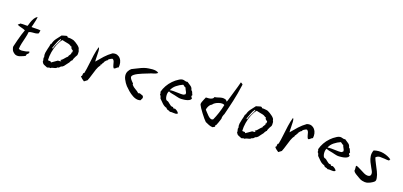

<svg xmlns="http://www.w3.org/2000/svg" viewBox="18 -1638 5455 2601"><g transform="rotate(20 2745.0 -337.5)"><path d="M394 -426Q393 -416 390 -404Q387 -392 386 -382Q367 -370 342.5 -367Q318 -364 293.5 -362.5Q269 -361 250 -350Q248 -314 236.5 -267.5Q225 -221 214.5 -174.5Q204 -128 204 -92Q225 -81 249 -83.5Q273 -86 298 -91Q302 -92 306.5 -93Q311 -94 316 -95Q320 -95 327 -99Q332 -102 338.5 -104Q345 -106 357 -103Q357 -99 353 -93Q350 -89 348.5 -85Q347 -81 348 -73Q333 -68 330 -62Q327 -56 326 -46Q325 -44 325 -41Q325 -38 324 -35Q318 -31 300.5 -23Q283 -15 265.5 -8.5Q248 -2 242 0Q202 9 175 -7Q148 -23 134 -49Q127 -64 123 -80.5Q119 -97 128 -122Q135 -153 146.5 -197.5Q158 -242 171 -285.5Q184 -329 195 -356Q168 -368 136.5 -375Q105 -382 78 -394Q81 -399 85 -402.5Q89 -406 93 -409Q104 -416 103 -421Q116 -424 132.5 -424.5Q149 -425 166 -425Q178 -424 189.5 -424.5Q201 -425 209 -426Q216 -452 226.5 -484Q237 -516 254 -544Q271 -572 296 -584Q295 -562 288.5 -531Q282 -500 275 -472Q268 -444 264 -429Q276 -428 288.5 -428.5Q301 -429 315 -429Q337 -430 358 -430Q379 -430 394 -426Z M978 -284Q978 -283 975 -278Q970 -270 961.5 -254.5Q953 -239 946.5 -222.5Q940 -206 940 -195Q936 -196 929 -187Q922 -178 916.5 -168.5Q911 -159 911 -155Q897 -140 884.5 -120.5Q872 -101 857.5 -84.5Q843 -68 821 -62Q815 -54 804 -43.5Q793 -33 783 -36Q774 -22 755 -16Q736 -10 718.5 -6.5Q701 -3 696 7Q686 4 679 5.5Q672 7 665 9Q661 11 657.5 12Q654 13 649 14Q619 4 599 -6Q579 -16 567 -42Q570 -47 568.5 -54.5Q567 -62 565 -70Q562 -80 560.5 -89Q559 -98 565 -102Q554 -135 558.5 -165.5Q563 -196 571 -229Q576 -246 580 -265Q584 -284 587 -305Q592 -308 596 -308Q604 -352 632.5 -390Q661 -428 687 -461Q694 -462 701 -464.5Q708 -467 715 -469Q733 -476 749 -478.5Q765 -481 774 -464Q781 -466 798.5 -465Q816 -464 835 -461.5Q854 -459 862 -455Q875 -450 893 -438.5Q911 -427 927.5 -415Q944 -403 952 -393Q960 -386 965 -374Q970 -362 971 -351Q976 -351 978 -335.5Q980 -320 980 -303.5Q980 -287 978 -284ZM900 -320Q895 -323 885.5 -329Q876 -335 870 -344Q864 -353 867 -364Q859 -363 855 -365Q851 -367 848 -370Q847 -371 846 -371Q833 -382 811 -387Q789 -392 764.5 -396Q740 -400 718 -406Q688 -372 665.5 -316.5Q643 -261 633 -199.5Q623 -138 627 -84Q632 -81 637 -80.5Q642 -80 648 -81Q652 -81 657 -81Q662 -81 667 -80Q668 -73 674.5 -70Q681 -67 683 -73Q695 -82 717.5 -97Q740 -112 756 -124Q759 -124 765 -124Q775 -125 786 -126Q797 -127 802 -133Q800 -135 795 -136Q791 -137 788.5 -138.5Q786 -140 787 -146Q799 -149 814.5 -166Q830 -183 844.5 -200.5Q859 -218 867 -220Q866 -229 870.5 -236.5Q875 -244 881 -252Q887 -260 891.5 -268.5Q896 -277 889 -286Q899 -289 900 -295Q901 -301 900 -309Q899 -316 900 -320ZM699 -402Q696 -403 696 -407Q696 -411 690 -410Q665 -375 653.5 -340.5Q642 -306 624 -261Q626 -260 628 -256Q629 -254 630.5 -253.5Q632 -253 636 -258Q641 -280 653 -306Q665 -332 678 -357.5Q691 -383 699 -402Z M1560 -318Q1549 -315 1540 -307Q1531 -299 1522.5 -291.5Q1514 -284 1501 -284Q1488 -300 1482.5 -323Q1477 -346 1470 -368Q1463 -390 1444 -400Q1436 -399 1422.5 -392Q1409 -385 1398 -376.5Q1387 -368 1388 -359Q1379 -355 1368.5 -345Q1358 -335 1352 -325Q1346 -315 1348 -309Q1340 -306 1337 -297.5Q1334 -289 1330.5 -281Q1327 -273 1317 -271Q1317 -268 1319 -265Q1322 -261 1319 -259Q1296 -230 1281 -186.5Q1266 -143 1253 -96.5Q1240 -50 1224 -11Q1213 -4 1203.5 4.5Q1194 13 1183 20Q1165 9 1149 -4Q1133 -17 1121 -33Q1134 -38 1134.5 -49.5Q1135 -61 1135.5 -73Q1136 -85 1149 -89Q1161 -147 1168.5 -217.5Q1176 -288 1186 -358Q1196 -428 1213 -484Q1223 -474 1225.5 -459Q1228 -444 1229 -431Q1232 -392 1231.5 -356Q1231 -320 1235 -284Q1278 -337 1321 -384Q1364 -431 1417 -469Q1455 -482 1483.5 -472.5Q1512 -463 1530 -441Q1550 -418 1557.5 -384.5Q1565 -351 1560 -318Z M2090 -431Q2067 -411 2035 -403Q2003 -395 1965 -378Q1958 -375 1937 -367Q1916 -359 1888.5 -347.5Q1861 -336 1834 -322.5Q1807 -309 1787.5 -294Q1768 -279 1763 -265Q1759 -253 1768 -237.5Q1777 -222 1790.5 -208Q1804 -194 1813 -185Q1817 -181 1818 -180Q1820 -177 1819 -171Q1818 -165 1821 -162Q1843 -136 1874 -119.5Q1905 -103 1930 -80Q1940 -89 1956.5 -84.5Q1973 -80 1986 -74Q1995 -70 1999 -69Q2011 -52 2008 -40Q2005 -28 1999 -19Q1997 -15 1995 -11Q1993 -7 1993 -3Q1976 5 1953 5Q1917 4 1879 -16.5Q1841 -37 1808 -65.5Q1775 -94 1752 -118Q1739 -132 1724 -153.5Q1709 -175 1697.5 -198.5Q1686 -222 1683 -243Q1678 -280 1693 -309.5Q1708 -339 1730 -356Q1748 -364 1780 -381Q1812 -398 1849.5 -415Q1887 -432 1918 -439Q1928 -441 1950.5 -445Q1973 -449 1999.5 -451Q2026 -453 2050.5 -449Q2075 -445 2090 -431Z M2637 -269Q2638 -251 2624 -239.5Q2610 -228 2588.5 -221Q2567 -214 2544 -211Q2521 -208 2504 -207Q2481 -206 2462.5 -210Q2444 -214 2426 -218Q2421 -219 2416 -220.5Q2411 -222 2406 -223Q2384 -228 2356.5 -232.5Q2329 -237 2313 -247Q2304 -237 2301 -217.5Q2298 -198 2300.5 -176.5Q2303 -155 2310.5 -138.5Q2318 -122 2329 -119Q2343 -117 2353.5 -109.5Q2364 -102 2374 -93Q2387 -82 2401.5 -72.5Q2416 -63 2437 -66Q2444 -51 2449.5 -50.5Q2455 -50 2461 -52Q2466 -54 2469 -54Q2483 -50 2502 -37Q2521 -24 2528 -6Q2514 6 2499 7Q2484 8 2467 7Q2455 6 2442 6Q2429 6 2415 9Q2411 1 2400.5 -0.5Q2390 -2 2378 -6Q2366 -10 2357 -25Q2322 -33 2292 -61.5Q2262 -90 2237 -116Q2233 -130 2228.5 -143Q2224 -156 2213 -163Q2215 -174 2213.5 -180Q2212 -186 2210 -192Q2209 -194 2208 -196.5Q2207 -199 2206 -203Q2218 -250 2243 -295Q2268 -340 2306 -379Q2321 -395 2342.5 -412.5Q2364 -430 2387.5 -444Q2411 -458 2431 -460Q2439 -461 2446.5 -459.5Q2454 -458 2462 -456Q2472 -453 2482.5 -451.5Q2493 -450 2504 -454Q2534 -435 2560 -417Q2586 -399 2591 -366Q2607 -359 2612.5 -340.5Q2618 -322 2628 -307Q2618 -299 2620.5 -285Q2623 -271 2637 -269ZM2536 -287Q2539 -301 2533 -314.5Q2527 -328 2519 -341Q2514 -350 2510.5 -357.5Q2507 -365 2506 -372Q2492 -374 2484 -382.5Q2476 -391 2462 -397Q2416 -377 2375.5 -344.5Q2335 -312 2317 -266Q2341 -271 2368.5 -271Q2396 -271 2423 -270Q2451 -269 2477 -269Q2503 -269 2523 -275Q2523 -284 2528.5 -283Q2534 -282 2536 -287Z M3217 -673Q3207 -597 3196 -537Q3185 -477 3173.5 -424.5Q3162 -372 3149.5 -321.5Q3137 -271 3123 -214Q3115 -199 3109.5 -178.5Q3104 -158 3107 -146Q3106 -140 3100 -120.5Q3094 -101 3086 -78.5Q3078 -56 3071 -41Q3064 -26 3061 -30Q3056 -27 3056.5 -25Q3057 -23 3059 -20Q3062 -16 3063 -14Q3063 -10 3056 -6Q3049 -2 3042 2Q3032 7 3032 8Q3000 6 2977 -3.5Q2954 -13 2923 -27Q2911 -37 2889.5 -62.5Q2868 -88 2844 -119.5Q2820 -151 2801 -179.5Q2782 -208 2775 -224Q2770 -239 2778 -262Q2786 -285 2796 -308Q2800 -316 2803.5 -324Q2807 -332 2810 -340Q2831 -340 2854.5 -343Q2878 -346 2896 -356Q2914 -366 2918 -385Q2943 -388 2970.5 -398Q2998 -408 3020 -411Q3041 -414 3063.5 -408Q3086 -402 3089 -385Q3095 -384 3098.5 -392.5Q3102 -401 3105 -411Q3126 -488 3146.5 -553.5Q3167 -619 3186 -695Q3196 -689 3204 -685Q3212 -681 3217 -673ZM3080 -329Q3068 -338 3046 -338Q3024 -338 2998.5 -329.5Q2973 -321 2952 -307.5Q2931 -294 2920 -276Q2905 -271 2892.5 -253.5Q2880 -236 2873 -216.5Q2866 -197 2866 -184Q2872 -178 2878 -171.5Q2884 -165 2890 -158Q2909 -137 2928.5 -118Q2948 -99 2967.5 -91Q2987 -83 3005 -96Q3028 -146 3048 -207Q3068 -268 3080 -329Z M3779 -284Q3779 -283 3776 -278Q3771 -270 3762.5 -254.5Q3754 -239 3747.5 -222.5Q3741 -206 3741 -195Q3737 -196 3730 -187Q3723 -178 3717.5 -168.5Q3712 -159 3712 -155Q3698 -140 3685.5 -120.5Q3673 -101 3658.5 -84.5Q3644 -68 3622 -62Q3616 -54 3605 -43.5Q3594 -33 3584 -36Q3575 -22 3556 -16Q3537 -10 3519.5 -6.5Q3502 -3 3497 7Q3487 4 3480 5.5Q3473 7 3466 9Q3462 11 3458.5 12Q3455 13 3450 14Q3420 4 3400 -6Q3380 -16 3368 -42Q3371 -47 3369.5 -54.5Q3368 -62 3366 -70Q3363 -80 3361.5 -89Q3360 -98 3366 -102Q3355 -135 3359.5 -165.5Q3364 -196 3372 -229Q3377 -246 3381 -265Q3385 -284 3388 -305Q3393 -308 3397 -308Q3405 -352 3433.5 -390Q3462 -428 3488 -461Q3495 -462 3502 -464.5Q3509 -467 3516 -469Q3534 -476 3550 -478.5Q3566 -481 3575 -464Q3582 -466 3599.5 -465Q3617 -464 3636 -461.5Q3655 -459 3663 -455Q3676 -450 3694 -438.5Q3712 -427 3728.5 -415Q3745 -403 3753 -393Q3761 -386 3766 -374Q3771 -362 3772 -351Q3777 -351 3779 -335.5Q3781 -320 3781 -303.5Q3781 -287 3779 -284ZM3701 -320Q3696 -323 3686.5 -329Q3677 -335 3671 -344Q3665 -353 3668 -364Q3660 -363 3656 -365Q3652 -367 3649 -370Q3648 -371 3647 -371Q3634 -382 3612 -387Q3590 -392 3565.5 -396Q3541 -400 3519 -406Q3489 -372 3466.5 -316.5Q3444 -261 3434 -199.5Q3424 -138 3428 -84Q3433 -81 3438 -80.5Q3443 -80 3449 -81Q3453 -81 3458 -81Q3463 -81 3468 -80Q3469 -73 3475.5 -70Q3482 -67 3484 -73Q3496 -82 3518.5 -97Q3541 -112 3557 -124Q3560 -124 3566 -124Q3576 -125 3587 -126Q3598 -127 3603 -133Q3601 -135 3596 -136Q3592 -137 3589.5 -138.5Q3587 -140 3588 -146Q3600 -149 3615.5 -166Q3631 -183 3645.5 -200.5Q3660 -218 3668 -220Q3667 -229 3671.5 -236.5Q3676 -244 3682 -252Q3688 -260 3692.5 -268.5Q3697 -277 3690 -286Q3700 -289 3701 -295Q3702 -301 3701 -309Q3700 -316 3701 -320ZM3500 -402Q3497 -403 3497 -407Q3497 -411 3491 -410Q3466 -375 3454.5 -340.5Q3443 -306 3425 -261Q3427 -260 3429 -256Q3430 -254 3431.5 -253.5Q3433 -253 3437 -258Q3442 -280 3454 -306Q3466 -332 3479 -357.5Q3492 -383 3500 -402Z M4361 -318Q4350 -315 4341 -307Q4332 -299 4323.5 -291.5Q4315 -284 4302 -284Q4289 -300 4283.5 -323Q4278 -346 4271 -368Q4264 -390 4245 -400Q4237 -399 4223.5 -392Q4210 -385 4199 -376.5Q4188 -368 4189 -359Q4180 -355 4169.5 -345Q4159 -335 4153 -325Q4147 -315 4149 -309Q4141 -306 4138 -297.5Q4135 -289 4131.5 -281Q4128 -273 4118 -271Q4118 -268 4120 -265Q4123 -261 4120 -259Q4097 -230 4082 -186.5Q4067 -143 4054 -96.5Q4041 -50 4025 -11Q4014 -4 4004.5 4.5Q3995 13 3984 20Q3966 9 3950 -4Q3934 -17 3922 -33Q3935 -38 3935.5 -49.5Q3936 -61 3936.5 -73Q3937 -85 3950 -89Q3962 -147 3969.5 -217.5Q3977 -288 3987 -358Q3997 -428 4014 -484Q4024 -474 4026.5 -459Q4029 -444 4030 -431Q4033 -392 4032.5 -356Q4032 -320 4036 -284Q4079 -337 4122 -384Q4165 -431 4218 -469Q4256 -482 4284.5 -472.5Q4313 -463 4331 -441Q4351 -418 4358.5 -384.5Q4366 -351 4361 -318Z M4910 -269Q4911 -251 4897 -239.5Q4883 -228 4861.5 -221Q4840 -214 4817 -211Q4794 -208 4777 -207Q4754 -206 4735.5 -210Q4717 -214 4699 -218Q4694 -219 4689 -220.5Q4684 -222 4679 -223Q4657 -228 4629.5 -232.5Q4602 -237 4586 -247Q4577 -237 4574 -217.5Q4571 -198 4573.5 -176.5Q4576 -155 4583.5 -138.5Q4591 -122 4602 -119Q4616 -117 4626.5 -109.5Q4637 -102 4647 -93Q4660 -82 4674.5 -72.5Q4689 -63 4710 -66Q4717 -51 4722.5 -50.5Q4728 -50 4734 -52Q4739 -54 4742 -54Q4756 -50 4775 -37Q4794 -24 4801 -6Q4787 6 4772 7Q4757 8 4740 7Q4728 6 4715 6Q4702 6 4688 9Q4684 1 4673.5 -0.5Q4663 -2 4651 -6Q4639 -10 4630 -25Q4595 -33 4565 -61.5Q4535 -90 4510 -116Q4506 -130 4501.5 -143Q4497 -156 4486 -163Q4488 -174 4486.5 -180Q4485 -186 4483 -192Q4482 -194 4481 -196.5Q4480 -199 4479 -203Q4491 -250 4516 -295Q4541 -340 4579 -379Q4594 -395 4615.5 -412.5Q4637 -430 4660.5 -444Q4684 -458 4704 -460Q4712 -461 4719.5 -459.5Q4727 -458 4735 -456Q4745 -453 4755.5 -451.5Q4766 -450 4777 -454Q4807 -435 4833 -417Q4859 -399 4864 -366Q4880 -359 4885.5 -340.5Q4891 -322 4901 -307Q4891 -299 4893.5 -285Q4896 -271 4910 -269ZM4809 -287Q4812 -301 4806 -314.5Q4800 -328 4792 -341Q4787 -350 4783.5 -357.5Q4780 -365 4779 -372Q4765 -374 4757 -382.5Q4749 -391 4735 -397Q4689 -377 4648.5 -344.5Q4608 -312 4590 -266Q4614 -271 4641.5 -271Q4669 -271 4696 -270Q4724 -269 4750 -269Q4776 -269 4796 -275Q4796 -284 4801.5 -283Q4807 -282 4809 -287Z M5445 -406Q5444 -405 5442 -402Q5439 -399 5436.5 -395Q5434 -391 5435 -386Q5420 -384 5404 -385Q5388 -386 5370 -388Q5336 -391 5302 -390Q5268 -389 5245 -362Q5259 -326 5282.5 -282Q5306 -238 5328.5 -193Q5351 -148 5358 -107Q5366 -70 5350.5 -54Q5335 -38 5301 -20Q5278 -8 5253.5 -1.5Q5229 5 5189 -3Q5166 -8 5153 -15Q5140 -22 5123 -32Q5099 -46 5076.5 -59.5Q5054 -73 5041 -94Q5043 -104 5042 -116.5Q5041 -129 5040 -140Q5039 -149 5038.5 -156Q5038 -163 5039 -167Q5051 -169 5071.5 -159.5Q5092 -150 5117 -137Q5146 -121 5177 -106.5Q5208 -92 5232 -94Q5267 -96 5272 -122Q5277 -148 5261 -176Q5257 -184 5252 -192.5Q5247 -201 5242 -210Q5223 -243 5204.5 -280.5Q5186 -318 5180 -359Q5174 -400 5191 -443Q5261 -467 5328 -454Q5395 -441 5445 -406Z"/></g></svg>

Font: Yuji Boku
Style: Regular
Weight: 400
Designer: Kataoka Yuji
Foundry: Kinuta Font Factory
Version: Version 3.002